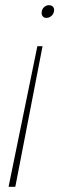

<svg xmlns="http://www.w3.org/2000/svg" viewBox="-20 -572 258 740"><path d="M13 148 124 -394H144L39 148ZM169 -552Q179 -552 184.5 -545.5Q190 -539 188 -528Q186 -517 177.5 -510Q169 -503 159 -503Q149 -503 144 -510Q139 -517 141 -528Q143 -539 151 -545.5Q159 -552 169 -552Z"/></svg>

Font: Albert Sans Thin
Style: Italic
Weight: 250
Italic angle: -11.25°
Designer: Andreas Rasmussen
Foundry: a.Foundry
Version: Version 1.025